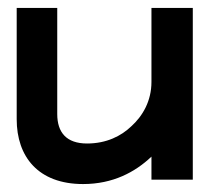

<svg xmlns="http://www.w3.org/2000/svg" viewBox="-20 -452 530 483"><path d="M189 11C264 11 320 -19 361 -58V0H465V-432H361V-246C361 -198 339 -160 310 -134C285 -110 248 -91 199 -91C147 -91 124 -119 124 -165V-432H22V-152C22 -58 76 11 189 11Z"/></svg>

Font: Charger Pro
Style: BlkExt
Weight: 900
Designer: Jasper
Foundry: Cannot Into Space Fonts
Version: Version 1.09